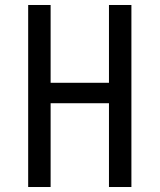

<svg xmlns="http://www.w3.org/2000/svg" viewBox="-20 -750 640 770"><path d="M183 0V-336H417V0H507V-730H417V-418H183V-730H93V0Z"/></svg>

Font: Tekne LDO
Style: Regular
Weight: 400
Monospace: yes
Designer: Alessio Laiso, Mario Rullo, Paolo Rosset
Foundry: Alessio Laiso
Version: Version 1.000;hotconv 1.0.109;makeotfexe 2.5.65596